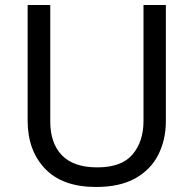

<svg xmlns="http://www.w3.org/2000/svg" viewBox="-20 -734 771 764"><path d="M640 -252Q640 -178 610 -118.5Q580 -59 518.5 -24.5Q457 10 362 10Q229 10 159.5 -62.5Q90 -135 90 -254V-714H180V-251Q180 -164 226.5 -116Q273 -68 367 -68Q464 -68 507.5 -119.5Q551 -171 551 -252V-714H640Z"/></svg>

Font: telugu15
Style: Book
Weight: 400
Designer: Jelle Bosma - Monotype Design Team
Foundry: Monotype Imaging Inc.
Version: Version 2.003